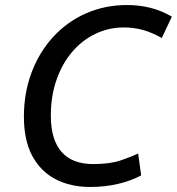

<svg xmlns="http://www.w3.org/2000/svg" viewBox="-20 -728 703 763"><path d="M338 15Q260 15 200.5 -16Q141 -47 108 -109Q75 -171 75 -264Q75 -359 105.5 -440Q136 -521 191.5 -581.5Q247 -642 322 -675Q397 -708 485 -708Q532 -708 575.5 -697.5Q619 -687 663 -662L623 -577Q584 -599 547.5 -609Q511 -619 472 -619Q412 -619 359 -593.5Q306 -568 266.5 -521.5Q227 -475 204.5 -410.5Q182 -346 182 -269Q182 -173 224.5 -124.5Q267 -76 350 -76Q417 -76 459.5 -90.5Q502 -105 529 -118L541 -31Q500 -9 448.5 3Q397 15 338 15Z"/></svg>

Font: Ubuntu Sans Medium
Style: Italic
Weight: 500
Italic angle: -13.5°
Designer: Dalton Maag Ltd
Foundry: Dalton Maag Ltd
Version: Version 1.006